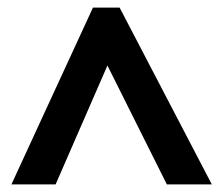

<svg xmlns="http://www.w3.org/2000/svg" viewBox="-20 -738 583 504"><path d="M10 -254H126L262 -566L418 -254H536L294 -718H224Z"/></svg>

Font: Noto Sans Lao UI
Style: Bold
Weight: 700
Designer: Monotype Design Team
Foundry: Monotype Imaging Inc.
Version: Version 2.000